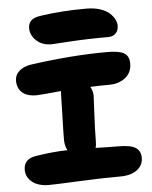

<svg xmlns="http://www.w3.org/2000/svg" viewBox="-56 -907 722 915"><g transform="rotate(-5 304.5 -449.0)"><path d="M212.9 -705.1Q167 -705.1 139.4 -731Q111.8 -756.8 111.8 -790Q111.8 -811.5 124.8 -825.9Q137.7 -840.3 174.8 -845.2Q273.4 -859.9 391.1 -859.9Q428.2 -859.9 457 -850.6Q485.8 -841.3 501.7 -826.4Q517.6 -811.5 525.4 -796.1Q533.2 -780.8 533.2 -766.1Q533.2 -743.2 520 -729.5Q506.8 -715.8 483.9 -715.8Q382.8 -715.8 299.3 -710.4Q215.8 -705.1 212.9 -705.1ZM141.1 -38.1Q90.8 -38.1 61.5 -61.3Q32.2 -84.5 32.2 -120.1Q32.2 -171.9 90.8 -181.2Q172.4 -194.3 243.2 -195.8Q231 -217.8 231 -246.1Q231 -287.1 233.4 -358.9Q235.8 -430.7 235.8 -456.1Q235.8 -460 236.3 -467.8Q236.8 -475.6 236.8 -479Q135.3 -469.2 120.1 -469.2Q72.8 -469.2 50.3 -490.5Q27.8 -511.7 27.8 -545.9Q27.8 -574.2 49.1 -593Q70.3 -611.8 106 -617.2Q304.7 -645 472.2 -645Q531.2 -645 554.2 -630.6Q577.1 -616.2 577.1 -581.1Q577.1 -538.6 546.4 -513.7Q515.6 -488.8 467.8 -488.8Q431.6 -488.8 377.9 -486.8Q390.1 -466.3 390.1 -442.9Q390.1 -429.7 386 -357.4Q381.8 -285.2 381.8 -230Q381.8 -208 377.9 -194.8Q439.5 -192.9 482.9 -192.9Q546.4 -192.9 569.6 -177Q592.8 -161.1 592.8 -128.9Q592.8 -92.8 563.5 -70.8Q534.2 -48.8 481.9 -48.8Q394 -48.8 282 -43.5Q169.9 -38.1 141.1 -38.1Z"/></g></svg>

Font: Shantell Sans Irregular
Style: Bold
Weight: 700
Designer: Stephen Nixon, Anya Danilova, Shantell Martin
Foundry: Arrow Type
Version: Version 1.006;[9816181b4]